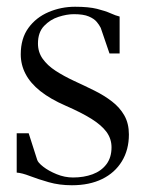

<svg xmlns="http://www.w3.org/2000/svg" viewBox="-20 -539 430 569"><path d="M193 10Q156 10 124.5 1Q93 -8 69 -17.2Q45 -26.5 29.5 -27.5V-144H65L90 -66Q92 -57.5 108 -45Q124 -32.5 147.8 -22.8Q171.5 -13 196.5 -13Q228.5 -13 254.2 -22.5Q280 -32 295.2 -52Q310.5 -72 310.5 -102.5Q310.5 -127.5 295.8 -147.8Q281 -168 251 -186.8Q221 -205.5 175 -225.5Q129 -245.5 99.5 -269Q70 -292.5 55.8 -319.8Q41.5 -347 41.5 -378Q41.5 -425 64.2 -456.2Q87 -487.5 124 -503.2Q161 -519 202.5 -519Q242.5 -519 267.5 -512.8Q292.5 -506.5 308 -499.5Q323.5 -492.5 334.5 -490V-380.5H304.5L278.5 -456.5Q274.5 -464.5 266.8 -474Q259 -483.5 243.2 -490.2Q227.5 -497 199 -497Q178 -497 153.2 -489Q128.5 -481 110.5 -462Q92.5 -443 92.5 -410Q92.5 -384.5 106.5 -364.8Q120.5 -345 144.8 -329.2Q169 -313.5 199 -299.5Q230.5 -285 259.8 -270.5Q289 -256 312 -238.2Q335 -220.5 348.5 -196.8Q362 -173 362 -140.5Q362 -95 341.2 -61Q320.5 -27 282.8 -8.5Q245 10 193 10Z"/></svg>

Font: Merriweather 144pt Light
Style: Regular
Weight: 300
Version: Version 2.100